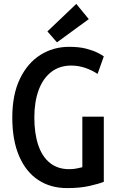

<svg xmlns="http://www.w3.org/2000/svg" viewBox="-20 -949 600 984"><path d="M324 15Q239 15 176 -26.5Q113 -68 78 -149Q43 -230 43 -347Q43 -464 82 -545Q121 -626 187 -667.5Q253 -709 334 -709Q386 -709 422 -699.5Q458 -690 480.5 -678.5Q503 -667 512 -660L480 -570Q454 -588 418.5 -600.5Q383 -613 345 -613Q285 -613 242.5 -580Q200 -547 178 -487Q156 -427 156 -347Q156 -265 176 -205.5Q196 -146 236 -114Q276 -82 334 -82Q358 -82 375 -86Q392 -90 402 -92V-351H512V-17Q490 -8 440.5 3.5Q391 15 324 15ZM272 -732 223 -788 371 -929 435 -851Z"/></svg>

Font: Ubuntu Sans Mono Medium
Style: Regular
Weight: 500
Monospace: yes
Designer: Dalton Maag Ltd
Foundry: Dalton Maag Ltd
Version: Version 1.006